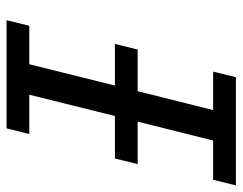

<svg xmlns="http://www.w3.org/2000/svg" viewBox="-97 -642 739 585"><g transform="rotate(90 272.5 -349.5)"><path d="M257.8 -399.4 315.4 -629.4H198.2L215.3 -698.7H544.9L527.8 -629.4H408.2L350.6 -399.4H480L462.9 -330.1H333.5L268.6 -69.3H388.2L371.1 0H41.5L58.6 -69.3H175.8L240.7 -330.1H113.8L130.9 -399.4Z"/></g></svg>

Font: Andika New Basic
Style: Italic
Weight: 400
Italic angle: -14°
Designer: Victor Gaultney, Annie Olsen, Julie Remington, Don Collingsworth, Eric Hays
Foundry: SIL International
Version: Version 5.500